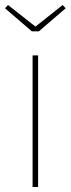

<svg xmlns="http://www.w3.org/2000/svg" viewBox="-60 -746 282 766"><path d="M70 0V-525H92V0ZM67 -621 -40 -713 -28 -726 89 -634H74L190 -726L202 -713L95 -621Z"/></svg>

Font: Lexend Deca Thin
Style: Regular
Weight: 250
Designer: Bonnie Shaver-Troup, Thomas Jockin
Foundry: Lexend
Version: Version 1.007